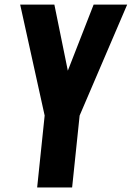

<svg xmlns="http://www.w3.org/2000/svg" viewBox="-20 -830 583 850"><path d="M144.5 0 177.7 -318.4 69.3 -809.6H220.7L280.3 -517.1L394.5 -809.6H543L332.5 -318.4L299.3 0Z"/></svg>

Font: Oswald
Style: Demi-Bold
Weight: 600
Designer: Vernon Adams
Foundry: Vernon Adams
Version: 3.0; ttfautohint (v0.94.23-7a4d-dirty) -l 8 -r 50 -G 200 -x 